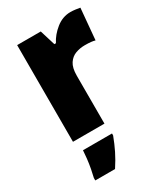

<svg xmlns="http://www.w3.org/2000/svg" viewBox="-194 -740 823 951"><g transform="rotate(-30 217.5 -264.0)"><path d="M371 -656Q385 -656 399.5 -654Q414 -652 425 -650L409 -472Q399 -475 385.5 -476.5Q372 -478 350 -478Q323 -478 298 -469Q273 -460 257 -436Q241 -412 241 -367V-93H61V-646H196L223 -558H232Q251 -596 288.5 -626Q326 -656 371 -656ZM249 -21Q234 19 216.5 54.5Q199 90 174 128H61V114Q66 94 71 67.5Q76 41 79 14Q82 -13 83 -32H249Z"/></g></svg>

Font: Noto Sans Telugu UI SemiCondensed Black
Style: Regular
Weight: 900
Width: 4
Designer: Jelle Bosma - Monotype Design Team
Foundry: Monotype Imaging Inc.
Version: Version 2.005; ttfautohint (v1.8.4.7-5d5b)